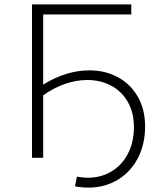

<svg xmlns="http://www.w3.org/2000/svg" viewBox="-20 -720 739 876"><path d="M177 -334Q282 -399 388 -399Q460 -399 517.5 -368Q575 -337 608.5 -279Q642 -221 642 -143Q642 -61 608.5 2.5Q575 66 516 101Q457 136 383 136Q354 136 322 130L331 86Q359 91 380 91Q441 91 489 62Q537 33 564 -19.5Q591 -72 591 -140Q591 -206 563 -255Q535 -304 486.5 -329.5Q438 -355 378 -355Q329 -355 277.5 -337.5Q226 -320 177 -285V0H126V-700H579V-654H177Z"/></svg>

Font: Hilab Light
Style: Regular
Weight: 300
Designer: Cristianderson Lima
Foundry: Cristianderson
Version: Version 1.0